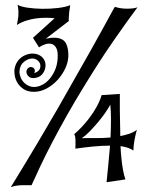

<svg xmlns="http://www.w3.org/2000/svg" viewBox="-20 -762 647 805"><path d="M97.7 -476.6Q103.5 -481.4 109.9 -481Q116.2 -480.5 120.6 -477.1Q125 -473.6 126 -467.8Q127 -461.9 123 -456.1Q133.8 -458 141.6 -465.8Q149.4 -473.6 149.4 -485.4Q149.4 -499 138.2 -508.3Q127 -517.6 113.3 -516.6Q94.7 -515.6 78.1 -500.5Q61.5 -485.4 61.5 -458Q62.5 -447.3 67.4 -435.5Q72.3 -423.8 82 -414.6Q91.8 -405.3 105 -400.4Q118.2 -395.5 134.8 -398.4Q146.5 -400.4 160.6 -408.2Q174.8 -416 187.5 -430.7Q200.2 -445.3 210 -466.8Q219.7 -488.3 221.7 -516.6Q223.6 -545.9 216.3 -560.1Q209 -574.2 196.8 -577.6Q184.6 -581.1 170.4 -576.7Q156.2 -572.3 143.6 -563.5L118.2 -603.5L209 -685.5Q192.4 -687.5 171.9 -687.5Q151.4 -687.5 129.9 -684.6Q108.4 -681.6 87.9 -674.8Q67.4 -668 50.8 -657.2Q52.7 -668.9 54.7 -678.7Q56.6 -688.5 57.1 -697.8Q57.6 -707 57.1 -717.3Q56.6 -727.5 53.7 -742.2Q65.4 -734.4 94.2 -730Q123 -725.6 156.7 -725.1Q190.4 -724.6 222.7 -728.5Q254.9 -732.4 274.4 -740.2Q268.6 -705.1 268.6 -689.5Q267.6 -679.7 268.6 -673.8L171.9 -599.6Q213.9 -609.4 239.3 -597.2Q264.6 -585 266.6 -535.2Q267.6 -506.8 255.4 -479Q243.2 -451.2 222.7 -428.2Q202.1 -405.3 175.8 -391.1Q149.4 -377 123 -377Q96.7 -377 80.1 -387.7Q63.5 -398.4 54.2 -413.1Q44.9 -427.7 42 -444.3Q39.1 -460.9 41 -472.7Q43.9 -490.2 52.7 -503.4Q61.5 -516.6 74.7 -524.9Q87.9 -533.2 103 -536.1Q118.2 -539.1 133.8 -535.2Q150.4 -530.3 160.2 -518.6Q169.9 -506.8 170.9 -491.2Q171.9 -468.8 157.7 -451.7Q143.6 -434.6 118.2 -434.6Q109.4 -434.6 103 -439Q96.7 -443.4 93.3 -450.2Q89.8 -457 90.8 -463.9Q91.8 -470.7 97.7 -476.6ZM112.3 14.6Q96.7 14.6 72.8 14.6Q48.8 14.6 25.4 22.5Q90.8 -84 140.6 -168Q190.4 -252 224.6 -311.5Q263.7 -380.9 293.9 -433.6Q331.1 -498 361.8 -553.2Q392.6 -608.4 414.6 -648.4Q436.5 -688.5 448.7 -710.9Q460.9 -733.4 461.9 -733.4Q484.4 -725.6 512.7 -725.6Q541 -725.6 556.6 -731.4Q517.6 -679.7 456.5 -591.8Q395.5 -503.9 329.1 -394.5Q293 -335.9 260.3 -277.8Q227.5 -219.7 199.7 -166.5Q171.9 -113.3 149.9 -66.9Q127.9 -20.5 112.3 14.6ZM539.1 -130.9Q520.5 -144.5 485.4 -149.4Q486.3 -122.1 489.3 -96.7Q491.2 -74.2 495.6 -50.3Q500 -26.4 505.9 -9.8L426.8 2Q430.7 -32.2 434.1 -71.3Q437.5 -110.4 441.4 -151.4Q406.2 -151.4 368.2 -147.5Q330.1 -143.6 295.9 -138.7Q296.9 -156.2 296.4 -174.8Q295.9 -193.4 291 -199.2Q303.7 -210 320.8 -227.5Q337.9 -245.1 354.5 -267.1Q371.1 -289.1 384.8 -313.5Q398.4 -337.9 406.2 -363.3L482.4 -368.2Q482.4 -334 482.4 -302.7Q482.4 -271.5 483.4 -246.1Q483.4 -216.8 484.4 -191.4Q503.9 -195.3 522 -201.2Q540 -207 553.7 -217.8Q547.9 -196.3 543.9 -174.8Q540 -153.3 539.1 -130.9ZM443.4 -185.5Q445.3 -226.6 445.3 -261.7Q445.3 -296.9 442.4 -323.2Q433.6 -306.6 419.9 -287.1Q406.2 -267.6 389.6 -248Q373 -228.5 356 -210.9Q338.9 -193.4 323.2 -182.6Q347.7 -183.6 378.9 -183.1Q410.2 -182.6 443.4 -185.5Z"/></svg>

Font: Mystery Quest
Style: Regular
Weight: 400
Designer: Squid
Foundry: Font Diner, Inc DBA Sideshow
Version: Version 1.000